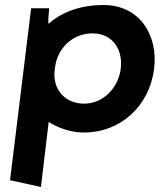

<svg xmlns="http://www.w3.org/2000/svg" viewBox="-20 -515 648 765"><path d="M594 -241C611 -376 535 -495 393 -495C291 -495 221 -462 173 -420C171 -435 175 -470 176 -482H104L20 203L143 230L174 -29C213 -5 261 13 315 13C458 13 575 -90 594 -241ZM198 -237C199 -247 201 -257 203 -267C221 -335 277 -382 349 -382C427 -382 471 -319 461 -241C452 -167 393 -102 315 -102C239 -102 188 -159 198 -237Z"/></svg>

Font: Bluebird
Style: Obl
Weight: 400
Designer: Jasper
Foundry: Cannot Into Space Fonts
Version: Version 0.98